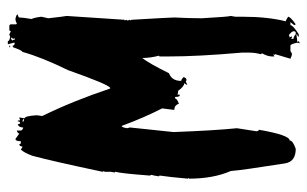

<svg xmlns="http://www.w3.org/2000/svg" viewBox="-168 -602 786 491"><g transform="rotate(-90 225.5 -356.0)"><path d="M358.4 -729.5H366.2Q366.2 -725.1 377.9 -723.6Q381.8 -725.6 383.8 -725.6L391.6 -721.7Q392.1 -725.6 395.5 -725.6H405.3Q409.2 -725.1 409.2 -721.7V-708Q411.1 -708 411.1 -706.1Q417.5 -710 422.9 -710Q434.6 -708 434.6 -704.1Q426.8 -702.6 426.8 -700.2Q426.8 -691.4 422.9 -668.9Q426.8 -660.6 428.7 -643.6L424.8 -626Q429.2 -585.9 430.7 -579.1L420.9 -430.7H418.9L420.9 -426.8L418.9 -422.9Q420.9 -418.9 420.9 -417H418.9L420.9 -413.1Q426.8 -313.5 426.8 -303.7Q424.8 -264.6 424.8 -233.4Q428.7 -164.6 430.7 -159.2L428.7 -147.5V-127.9Q428.7 -65.4 417 -18.6Q419.9 -18.6 428.7 -12.7Q428.7 -6.8 409.2 6.8L407.2 2.9L415 -6.8H407.2Q407.2 -0.5 383.8 14.6H377.9Q377.9 10.7 383.8 10.7V8.8H379.9Q369.1 10.7 364.3 10.7L366.2 14.6L362.3 16.6H360.4L362.3 12.7V10.7Q358.9 -6.8 354.5 -6.8H340.8Q335.9 -2.9 333 -2.9Q329.6 -2.9 321.3 -6.8L333 -45.9Q331.1 -45.9 331.1 -47.9Q333 -47.9 333 -49.8H331.1L327.1 -47.9V-53.7Q327.1 -64.9 335 -79.1L333 -83Q336.9 -97.7 336.9 -110.4V-131.8Q327.1 -242.7 327.1 -319.3V-340.8Q327.1 -342.8 329.1 -342.8Q323.2 -365.2 323.2 -385.7Q310.1 -369.6 284.2 -317.4Q264.6 -310.1 264.6 -286.1Q268.1 -286.1 274.4 -280.3Q272.5 -272.5 266.6 -272.5L262.7 -274.4L254.9 -270.5V-272.5L258.8 -278.3Q250.5 -278.3 239.3 -293.9Q232.9 -293.9 229.5 -295.9V-290H227.5Q223.6 -290 223.6 -301.8H219.7Q219.7 -296.9 206.1 -292Q202.6 -303.7 190.4 -303.7L194.3 -335Q170.9 -380.4 149.4 -438.5Q146 -438.5 143.6 -424.8L145.5 -417Q145.5 -414.6 133.8 -305.7Q137.7 -201.2 143.6 -143.6L135.7 -92.8Q137.7 -86.9 139.6 -86.9Q126 -8.8 112.3 -8.8Q112.3 -0.5 90.8 6.8Q58.1 6.8 53.7 -20.5Q36.1 -131.8 34.2 -159.2Q14.6 -204.1 14.6 -266.6H16.6Q16.6 -268.6 14.6 -268.6Q18.6 -314.9 22.5 -340.8Q22.5 -342.8 20.5 -342.8Q22.5 -357.4 24.4 -362.3L22.5 -366.2Q28.3 -442.4 32.2 -454.1Q32.2 -456.1 30.3 -456.1L32.2 -465.8V-481.4Q32.2 -483.4 34.2 -483.4L32.2 -487.3Q59.6 -616.7 73.2 -667Q80.6 -687 88.9 -696.3L94.7 -692.4H96.7Q97.7 -700.2 102.5 -700.2Q103 -696.3 106.4 -696.3H110.4Q110.4 -710 116.2 -710L129.9 -700.2Q129.9 -703.1 135.7 -706.1H137.7V-696.3Q137.7 -693.4 143.6 -690.4H145.5Q145.5 -701.2 153.3 -704.1Q155.3 -700.2 155.3 -698.2H157.2Q161.1 -698.2 161.1 -704.1H163.1Q163.1 -698.2 165 -698.2Q168.9 -700.2 170.9 -700.2V-698.2Q170.9 -696.8 168.9 -686.5Q174.8 -686.5 176.8 -655.3L174.8 -641.6Q213.9 -561.5 245.1 -467.8H247.1Q256.3 -474.1 292 -575.2Q325.2 -643.1 338.9 -692.4Q342.3 -692.4 350.6 -715.8L354.5 -717.8Q354.5 -711.9 362.3 -711.9V-713.9Q358.4 -728.5 358.4 -729.5ZM350.6 -725.6H354.5V-723.6H350.6ZM368.2 -717.8Q370.1 -713.9 370.1 -711.9H374L372.1 -715.8L376 -721.7H374Q368.2 -719.7 368.2 -717.8ZM161.1 -692.4V-688.5H167V-690.4Q165 -690.4 161.1 -692.4ZM376 -8.8 377.9 -4.9V-2.9H376L372.1 -4.9V1Q377.4 1 383.8 6.8H387.7Q391.6 6.8 391.6 1Q390.6 -4.4 381.8 -10.7Q377.9 -8.8 376 -8.8Z"/></g></svg>

Font: Mister Brush
Style: Regular
Weight: 400
Designer: GGBotNet
Foundry: GGBotNet
Version: 1.00